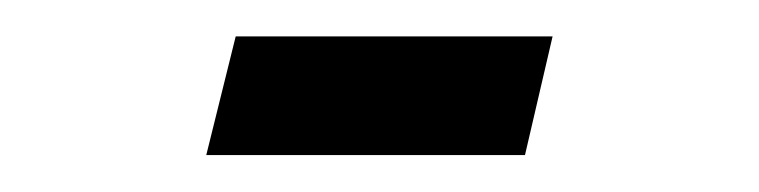

<svg xmlns="http://www.w3.org/2000/svg" viewBox="-20 -514 415 105"><path d="M92.8 -429.2 108.9 -494.1H282.2L267.1 -429.2Z"/></svg>

Font: Linux Biolinum Keyboard O
Style: Regular
Weight: 700
Designer: Philipp H. Poll
Foundry: Philipp H. Poll
Version: Version 0.6.1